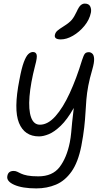

<svg xmlns="http://www.w3.org/2000/svg" viewBox="-20 -786 603 1067"><path d="M182 261Q104 261 59 241Q14 221 21 191Q26 164 56 164Q67 164 76 168.5Q85 173 97.5 179Q110 185 132.5 189.5Q155 194 193 194Q272 194 311.5 142Q351 90 368 5Q373 -21 375.5 -47.5Q378 -74 381 -107Q384 -140 390 -186Q353 -121 317.5 -87Q282 -53 251.5 -40.5Q221 -28 197 -28Q116 -28 85.5 -103Q55 -178 88 -343Q100 -408 112.5 -441Q125 -474 137.5 -485.5Q150 -497 163 -497Q179 -497 183.5 -482.5Q188 -468 175 -421Q150 -324 144 -250Q138 -176 152.5 -134.5Q167 -93 202 -93Q246 -93 288 -140Q330 -187 367.5 -268.5Q405 -350 436 -452Q445 -480 452 -488Q459 -496 474 -496Q484 -496 493 -488Q502 -480 503 -459Q504 -438 493 -400Q478 -349 470.5 -309Q463 -269 460 -232.5Q457 -196 455 -159Q453 -122 448 -77.5Q443 -33 432 25Q414 116 377.5 167.5Q341 219 291 240Q241 261 182 261ZM318 -567Q280 -567 285 -592Q288 -606 299 -615.5Q310 -625 334 -640Q366 -660 379.5 -676.5Q393 -693 406 -721Q418 -748 428.5 -757Q439 -766 451 -766Q474 -766 481.5 -750Q489 -734 485 -715Q477 -676 449 -642Q421 -608 385.5 -587.5Q350 -567 318 -567Z"/></svg>

Font: Shantell Sans Normal
Style: Italic
Weight: 300
Italic angle: -11.31°
Designer: Stephen Nixon, Anya Danilova, Shantell Martin
Foundry: Arrow Type
Version: Version 1.008;[a672d596b]